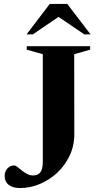

<svg xmlns="http://www.w3.org/2000/svg" viewBox="-20 -938 492 969"><path d="M355 -261Q355 -201.5 331.2 -151.8Q307.5 -102 268 -65.5Q228.5 -29 180 -9Q131.5 11 82 11Q56.5 11 38.8 3.5Q21 -4 12.2 -18Q3.5 -32 3.5 -50.5Q3.5 -72.5 17.5 -87.8Q31.5 -103 51 -103Q58 -103 67.8 -95.5Q77.5 -88 89.8 -78Q102 -68 116.5 -60.2Q131 -52.5 147 -52.5Q171 -52.5 183.5 -68Q196 -83.5 196 -123V-664.5L115 -687.5V-705H435V-687.5L354.5 -664.5ZM254.5 -867H296.5L145.5 -764.5H114L231 -918H319.5L437 -764.5H405.5Z"/></svg>

Font: Newsreader 60pt SemiBold
Style: Regular
Weight: 600
Designer: Hugues Gentile
Foundry: Production Type
Version: Version 1.003